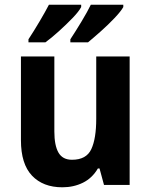

<svg xmlns="http://www.w3.org/2000/svg" viewBox="-20 -786 642 816"><path d="M531 -546V0H422L403 -70H396Q372 -29 332.5 -9.5Q293 10 245 10Q163 10 116 -39.5Q69 -89 69 -190V-546H211V-227Q211 -168 228.5 -137.5Q246 -107 286 -107Q347 -107 368 -152Q389 -197 389 -281V-546ZM504 -756Q494 -738 467 -709.5Q440 -681 408.5 -653Q377 -625 354 -606H279V-619Q302 -654 327 -695.5Q352 -737 366 -766H504ZM325 -756Q315 -737 288.5 -709.5Q262 -682 230.5 -653.5Q199 -625 173 -606H101V-619Q124 -654 148.5 -695.5Q173 -737 188 -766H325Z"/></svg>

Font: Noto Sans Tamil SemiCondensed
Style: Bold
Weight: 700
Width: 4
Designer: Jelle Bosma - Monotype Design Team
Foundry: Monotype Imaging Inc.
Version: Version 2.004; ttfautohint (v1.8.4.7-5d5b)